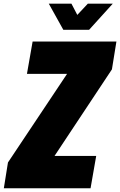

<svg xmlns="http://www.w3.org/2000/svg" viewBox="-41 -1006 642 1026"><path d="M435.1 -846.7 561.5 -986.3H428.2L372.1 -926.3L340.8 -986.3H219.7L297.4 -846.7ZM581.1 -784.2H133.3L103 -611.3H317.4L1.5 -137.7L-20.5 0H442.9L473.1 -172.9H250.5L557.1 -635.3Z"/></svg>

Font: Decalotype Black Italic
Style: Regular
Weight: 900
Italic angle: -10°
Designer: Alfredo Marco Pradil
Foundry: Alfredo Marco Pradil
Version: Version 1.0